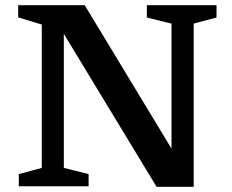

<svg xmlns="http://www.w3.org/2000/svg" viewBox="-20 -718 896 740"><path d="M141 -71V-623.5L50 -651V-698H306.5L673.5 -91.5L641 -59.5V-627L546 -650.5V-698H814.5V-650.5L726.5 -627V2H583.5L198.5 -633L226 -640.5V-71L321.5 -47V0H52.5V-47Z"/></svg>

Font: Newsreader 9pt Medium
Style: Regular
Weight: 500
Designer: Hugues Gentile
Foundry: Production Type
Version: Version 1.003